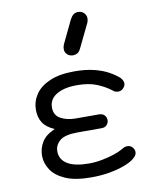

<svg xmlns="http://www.w3.org/2000/svg" viewBox="-93 -922 795 996"><g transform="rotate(-10 304.5 -423.5)"><path d="M307 5Q222 5 171 -17.5Q120 -40 97 -75.5Q74 -111 74 -149Q74 -188 94 -221Q114 -254 163 -275Q121 -293 102.5 -321Q84 -349 84 -389Q84 -433 108.5 -470Q133 -507 184.5 -529.5Q236 -552 315 -552Q373 -552 417.5 -541Q462 -530 493.5 -512.5Q525 -495 545 -477Q554 -467 557 -459.5Q560 -452 560 -446Q560 -433 549 -421Q538 -409 522 -409Q515 -409 507 -411.5Q499 -414 492 -421Q462 -444 420 -461.5Q378 -479 315 -479Q268 -479 235 -467.5Q202 -456 185 -436Q168 -416 168 -387Q168 -346 201 -328Q234 -310 281 -310H402Q420 -310 430.5 -299.5Q441 -289 441 -273Q441 -260 431.5 -248.5Q422 -237 403 -237H277Q209 -237 182.5 -214Q156 -191 156 -159Q156 -115 194.5 -91.5Q233 -68 307 -68Q341 -68 375.5 -74.5Q410 -81 439 -90.5Q468 -100 485 -110Q496 -117 503.5 -119.5Q511 -122 517 -122Q535 -122 545 -110Q555 -98 555 -86Q555 -76 550.5 -68.5Q546 -61 534 -51Q517 -37 483 -24Q449 -11 404 -3Q359 5 307 5ZM324 -635Q305 -635 293 -646.5Q281 -658 281 -674Q281 -681 282 -686Q283 -691 286 -699L344 -820Q353 -837 363 -844.5Q373 -852 387 -852Q406 -852 418 -840Q430 -828 430 -811Q430 -806 429 -801Q428 -796 426 -790L365 -664Q357 -647 346.5 -641Q336 -635 324 -635Z"/></g></svg>

Font: Comfortaa Medium
Style: Regular
Weight: 500
Designer: Johan Aakerlund
Foundry: Johan Aakerlund
Version: Version 3.104; ttfautohint (v1.8.1.43-b0c9)